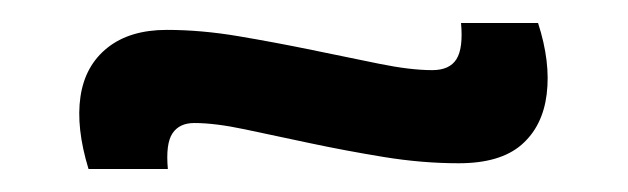

<svg xmlns="http://www.w3.org/2000/svg" viewBox="-20 -388 546 167"><path d="M379 -246Q347 -246 313.5 -251.5Q280 -257 249.5 -263.5Q219 -270 193 -275.5Q167 -281 149 -281Q136 -281 130 -272Q124 -263 126 -241H57Q46 -277 50 -304Q54 -331 73.5 -346.5Q93 -362 125 -362Q155 -362 187.5 -356.5Q220 -351 251.5 -344.5Q283 -338 310 -332.5Q337 -327 356 -327Q371 -327 377 -336.5Q383 -346 381 -368H448Q459 -334 455.5 -306Q452 -278 433.5 -262Q415 -246 379 -246Z"/></svg>

Font: Bricolage Grotesque 28pt
Style: Regular
Weight: 400
Version: Version 1.001;gftools[0.9.33.dev8+g029e19f]